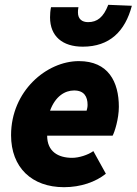

<svg xmlns="http://www.w3.org/2000/svg" viewBox="-20 -766 568 798"><path d="M246 12C316 12 378 -10 420 -44L368 -138C346 -122 308 -110 280 -110C222 -110 176 -136 176 -202H448C456 -216 474 -272 474 -322C474 -426 430 -512 308 -512C174 -512 26 -388 26 -204C26 -70 112 12 246 12ZM188 -306C210 -366 250 -390 288 -390C330 -390 344 -364 344 -330C344 -321 342 -313 340 -306ZM324 -572C436 -572 500 -636 528 -742L430 -746C410 -694 384 -674 346 -674C321 -674 304 -687 304 -714C304 -720 304 -726 306 -736H192C189 -721 188 -707 188 -694C188 -615 240 -572 324 -572Z"/></svg>

Font: Source Sans Pro Black
Style: Italic
Weight: 900
Italic angle: -11°
Designer: Paul D. Hunt
Foundry: Adobe Systems Incorporated
Version: Version 3.006;hotconv 1.0.111;makeotfexe 2.5.65597